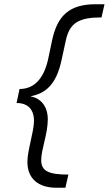

<svg xmlns="http://www.w3.org/2000/svg" viewBox="-20 -770 512 904"><path d="M246 114H288L302 52C208 52 174 35 174 -16C174 -67 205 -139 205 -208C205 -270 172 -307 125 -316V-317C193 -330 245 -370 270 -488L290 -580C308 -663 352 -688 458 -688L472 -750H430C306 -750 250 -696 225 -579L207 -493C186 -396 138 -351 72 -351L58 -285C111 -285 140 -255 140 -201C140 -151 109 -61 109 -8C109 71 160 114 246 114Z"/></svg>

Font: Geist Light
Style: Italic
Weight: 300
Italic angle: -12°
Designer: Basement.studio, Andrés Briganti, Mateo Zaragoza
Foundry: Basement.studio, Vercel, Andrés Briganti, Guido Ferreyra, Mateo Zaragoza
Version: Version 1.500